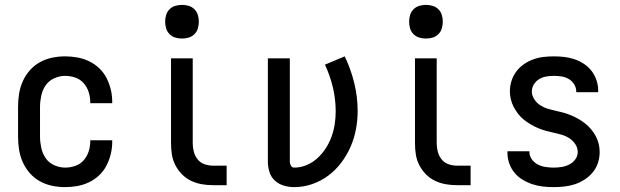

<svg xmlns="http://www.w3.org/2000/svg" viewBox="-20 -759 2540 787"><path d="M247 8Q220 8 193.5 2.5Q167 -3 143.5 -16Q120 -29 102 -49.5Q84 -70 73 -95Q62 -120 58 -146.5Q54 -173 54 -200V-320Q54 -347 58 -373.5Q62 -400 73 -425Q84 -450 102 -470.5Q120 -491 143.5 -504Q167 -517 193.5 -522.5Q220 -528 247 -528Q272 -528 297 -523.5Q322 -519 345 -508Q368 -497 386.5 -479.5Q405 -462 416.5 -439.5Q428 -417 434 -392.5Q440 -368 440 -342V-336H350V-340Q350 -361 343.5 -381.5Q337 -402 323 -418Q309 -434 288.5 -441Q268 -448 247 -448Q224 -448 202 -438Q180 -428 167 -409Q154 -390 149 -366.5Q144 -343 144 -320V-200Q144 -177 149 -153.5Q154 -130 167 -111Q180 -92 202 -82Q224 -72 247 -72Q268 -72 288.5 -79Q309 -86 323 -102Q337 -118 343.5 -138.5Q350 -159 350 -180V-184H440V-178Q440 -152 434 -127.5Q428 -103 416.5 -80.5Q405 -58 386.5 -40.5Q368 -23 345 -12Q322 -1 297 3.5Q272 8 247 8Z M909 0H853Q829 0 806.5 -4Q784 -8 763 -18Q742 -28 725.5 -45Q709 -62 698.5 -82.5Q688 -103 684.5 -126Q681 -149 681 -172V-520H770V-172Q770 -154 774.5 -137Q779 -120 790 -106Q801 -92 818 -86Q835 -80 853 -80H909ZM726 -601Q712 -601 698.5 -605Q685 -609 675 -619Q665 -629 661 -642.5Q657 -656 657 -670Q657 -684 661 -697.5Q665 -711 675 -721Q685 -731 698.5 -735Q712 -739 726 -739Q740 -739 753.5 -735Q767 -731 777 -721Q787 -711 791 -697.5Q795 -684 795 -670Q795 -656 791 -642.5Q787 -629 777 -619Q767 -609 753.5 -605Q740 -601 726 -601Z M1186 8Q1165 8 1144 2Q1123 -4 1107 -18.5Q1091 -33 1084.5 -54Q1078 -75 1078 -96V-520H1168V-96Q1168 -88 1172.5 -80Q1177 -72 1186 -72Q1212 -72 1237 -82.5Q1262 -93 1281.5 -111Q1301 -129 1315.5 -151.5Q1330 -174 1339 -199Q1348 -224 1352 -250Q1356 -276 1356 -303Q1356 -352 1344.5 -400.5Q1333 -449 1312 -494L1393 -528Q1418 -476 1432 -419Q1446 -362 1446 -304Q1446 -266 1439 -229Q1432 -192 1417 -157.5Q1402 -123 1379 -92.5Q1356 -62 1326 -39.5Q1296 -17 1260 -4.5Q1224 8 1186 8Z M1909 0H1853Q1829 0 1806.5 -4Q1784 -8 1763 -18Q1742 -28 1725.5 -45Q1709 -62 1698.5 -82.5Q1688 -103 1684.5 -126Q1681 -149 1681 -172V-520H1770V-172Q1770 -154 1774.5 -137Q1779 -120 1790 -106Q1801 -92 1818 -86Q1835 -80 1853 -80H1909ZM1726 -601Q1712 -601 1698.5 -605Q1685 -609 1675 -619Q1665 -629 1661 -642.5Q1657 -656 1657 -670Q1657 -684 1661 -697.5Q1665 -711 1675 -721Q1685 -731 1698.5 -735Q1712 -739 1726 -739Q1740 -739 1753.5 -735Q1767 -731 1777 -721Q1787 -711 1791 -697.5Q1795 -684 1795 -670Q1795 -656 1791 -642.5Q1787 -629 1777 -619Q1767 -609 1753.5 -605Q1740 -601 1726 -601Z M2249 8Q2227 8 2205 5.5Q2183 3 2162 -4Q2141 -11 2122 -22.5Q2103 -34 2089 -51Q2075 -68 2067.5 -89Q2060 -110 2060 -132V-139H2150V-136Q2150 -120 2160 -106Q2170 -92 2185 -84.5Q2200 -77 2216.5 -74.5Q2233 -72 2249 -72Q2265 -72 2281.5 -74.5Q2298 -77 2313 -84.5Q2328 -92 2338 -105.5Q2348 -119 2348 -136Q2348 -153 2338.5 -167.5Q2329 -182 2315 -191.5Q2301 -201 2284.5 -206Q2268 -211 2251.5 -214.5Q2235 -218 2218.5 -222.5Q2202 -227 2186.5 -233.5Q2171 -240 2156.5 -248.5Q2142 -257 2128.5 -267.5Q2115 -278 2104.5 -291.5Q2094 -305 2086 -320Q2078 -335 2074 -351.5Q2070 -368 2070 -385Q2070 -406 2076.5 -427Q2083 -448 2096 -465.5Q2109 -483 2127 -495.5Q2145 -508 2165.5 -515.5Q2186 -523 2207.5 -525.5Q2229 -528 2251 -528Q2272 -528 2293.5 -525.5Q2315 -523 2335.5 -516Q2356 -509 2374 -497Q2392 -485 2405 -468Q2418 -451 2425 -430Q2432 -409 2432 -388V-381H2342V-384Q2342 -400 2333.5 -413.5Q2325 -427 2311.5 -435Q2298 -443 2282.5 -445.5Q2267 -448 2251 -448Q2235 -448 2219.5 -445.5Q2204 -443 2190.5 -435Q2177 -427 2168.5 -413.5Q2160 -400 2160 -384Q2160 -368 2169.5 -353Q2179 -338 2193 -328.5Q2207 -319 2223 -314Q2239 -309 2255.5 -305.5Q2272 -302 2288.5 -297.5Q2305 -293 2320.5 -286.5Q2336 -280 2351 -271.5Q2366 -263 2379 -252.5Q2392 -242 2403 -229Q2414 -216 2422 -201Q2430 -186 2434 -169.5Q2438 -153 2438 -136Q2438 -113 2431 -91.5Q2424 -70 2410 -53Q2396 -36 2377 -23.5Q2358 -11 2337 -4Q2316 3 2293.5 5.5Q2271 8 2249 8Z"/></svg>

Font: Iosevka Bendy Medium
Style: Regular
Weight: 500
Monospace: yes
Designer: Belleve Invis
Foundry: Belleve Invis
Version: Version 30.1.2